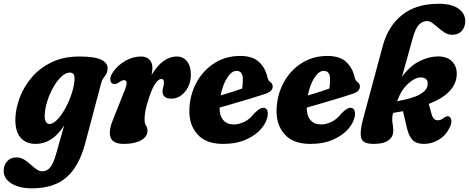

<svg xmlns="http://www.w3.org/2000/svg" viewBox="-66 -752 2482 1016"><path d="M385 6Q353 127 286.5 185.8Q220 244.5 103 244.5Q36 244.5 -5.2 219Q-46.5 193.5 -46.5 152Q-46.5 122.5 -28.5 101.8Q-10.5 81 20.5 81Q43 81 61 92Q79 103 95 117.5Q111 132 126.2 143.2Q141.5 154.5 158 154.5Q183.5 154.5 200.5 132.8Q217.5 111 231 62.5L273.5 -88Q240.5 -37 203 -13.8Q165.5 9.5 123 9.5Q70.5 9.5 41.5 -25.2Q12.5 -60 15.5 -130Q18 -181 39.2 -237.2Q60.5 -293.5 102 -342.5Q143.5 -391.5 206.5 -422.2Q269.5 -453 355.5 -453Q439 -453 473.5 -434Q508 -415 503 -383Q501 -367 494.5 -357.5Q488 -348 480.5 -337.5Q473 -327 468 -307ZM171 -150Q168.5 -123.5 175.8 -109.8Q183 -96 195 -96Q216 -96 239 -120.8Q262 -145.5 282.2 -183.5Q302.5 -221.5 315.2 -262.8Q328 -304 328.5 -337Q329 -368 303.5 -368Q282.5 -368 260.2 -347.8Q238 -327.5 218.8 -294.8Q199.5 -262 186.5 -223.8Q173.5 -185.5 171 -150Z M539 -307.5Q522 -308 518.2 -325.8Q514.5 -343.5 529 -366Q553.5 -404.5 595 -428.8Q636.5 -453 680 -453Q709 -453 724.8 -436.5Q740.5 -420 740.5 -393Q740.5 -377.5 736 -355.5Q795 -453 869 -453Q903.5 -453 923.8 -427.5Q944 -402 944 -357Q944 -320 929.2 -291.2Q914.5 -262.5 891.2 -246.2Q868 -230 843 -230Q815.5 -230 804.8 -240.5Q794 -251 794 -266Q794 -280 797.8 -291.8Q801.5 -303.5 801.5 -318Q801.5 -334 787.5 -334Q772 -334 754.5 -307.8Q737 -281.5 718.5 -222.5Q707 -186.5 703 -163.5Q699 -140.5 699 -120Q699 -99 706.8 -87Q714.5 -75 714.5 -60Q714.5 -28.5 680 -9.5Q645.5 9.5 589.5 9.5Q532 9.5 519.2 -24.2Q506.5 -58 533 -121.5L591 -267Q605 -301 604 -314.5Q603 -328 590 -328Q579 -328 558 -312.5Q548 -306.5 539 -307.5Z M1351 -146.5Q1348.5 -110.5 1319.5 -74.5Q1290.5 -38.5 1238.2 -14.5Q1186 9.5 1114.5 9.5Q1023.5 9.5 978.8 -41.2Q934 -92 936 -170Q938 -249 973 -314Q1008 -379 1068 -417.5Q1128 -456 1205.5 -456Q1269 -456 1303 -425.5Q1337 -395 1348 -347Q1351.5 -333 1354.8 -327.8Q1358 -322.5 1363.5 -318.5Q1376.5 -310 1377 -295.5Q1377.5 -282.5 1368 -272Q1358.5 -261.5 1332.5 -253.5Q1302.5 -243.5 1261 -231Q1219.5 -218.5 1175.8 -205.8Q1132 -193 1095.5 -182.5Q1095.5 -140 1115.2 -116.8Q1135 -93.5 1171 -93.5Q1198.5 -93.5 1227 -107.2Q1255.5 -121 1278.5 -151Q1313 -186.5 1333.5 -181Q1344 -178 1348 -168.5Q1352 -159 1351 -146.5ZM1185.5 -377Q1159.5 -377 1135.8 -339.8Q1112 -302.5 1101.5 -247Q1131 -255.5 1161.5 -265.2Q1192 -275 1215.5 -283.5Q1219 -303.5 1219 -333Q1219 -377 1185.5 -377Z M1812.5 -146.5Q1810 -110.5 1781 -74.5Q1752 -38.5 1699.8 -14.5Q1647.5 9.5 1576 9.5Q1485 9.5 1440.2 -41.2Q1395.5 -92 1397.5 -170Q1399.5 -249 1434.5 -314Q1469.5 -379 1529.5 -417.5Q1589.5 -456 1667 -456Q1730.5 -456 1764.5 -425.5Q1798.5 -395 1809.5 -347Q1813 -333 1816.2 -327.8Q1819.5 -322.5 1825 -318.5Q1838 -310 1838.5 -295.5Q1839 -282.5 1829.5 -272Q1820 -261.5 1794 -253.5Q1764 -243.5 1722.5 -231Q1681 -218.5 1637.2 -205.8Q1593.5 -193 1557 -182.5Q1557 -140 1576.8 -116.8Q1596.5 -93.5 1632.5 -93.5Q1660 -93.5 1688.5 -107.2Q1717 -121 1740 -151Q1774.5 -186.5 1795 -181Q1805.5 -178 1809.5 -168.5Q1813.5 -159 1812.5 -146.5ZM1647 -377Q1621 -377 1597.2 -339.8Q1573.5 -302.5 1563 -247Q1592.5 -255.5 1623 -265.2Q1653.5 -275 1677 -283.5Q1680.5 -303.5 1680.5 -333Q1680.5 -377 1647 -377Z M2312.5 -75Q2293 -35 2256.2 -12.8Q2219.5 9.5 2177 9.5Q2137.5 9.5 2117.5 -11Q2097.5 -31.5 2088 -72L2066.5 -163.5Q2041.5 -158.5 2014 -154.5Q2009.5 -137 2009.5 -123Q2009.5 -107 2012.2 -92.8Q2015 -78.5 2015 -60Q2015 -27 1988.8 -8.8Q1962.5 9.5 1911 9.5Q1853.5 9.5 1845.2 -22.5Q1837 -54.5 1855 -121.5L1960 -511Q1988.5 -615 2062.5 -673.5Q2136.5 -732 2255 -732Q2324 -732 2360 -706.2Q2396 -680.5 2396 -640Q2396 -610 2378 -589Q2360 -568 2328 -568Q2306 -568 2288 -579Q2270 -590 2254 -604.2Q2238 -618.5 2223.2 -629.5Q2208.5 -640.5 2193 -640.5Q2170 -640.5 2151.2 -621.5Q2132.5 -602.5 2118 -550Q2107 -510.5 2091.8 -455.8Q2076.5 -401 2061 -345.5Q2103.5 -403.5 2154.2 -428.5Q2205 -453.5 2252.5 -453.5Q2299.5 -453.5 2325.8 -427.2Q2352 -401 2351 -359.5Q2349 -259 2203 -202L2218 -147.5Q2226.5 -115.5 2250 -115.5Q2268 -115.5 2282.5 -128.5Q2297 -137.5 2303.5 -137Q2316 -136.5 2321.5 -120.5Q2327 -104.5 2312.5 -75ZM2036 -218 2035.5 -216.5Q2119 -231.5 2155.5 -252.2Q2192 -273 2196.5 -300Q2200 -320.5 2190.5 -331.2Q2181 -342 2162.5 -342.5Q2131.5 -343 2094.5 -310Q2057.5 -277 2036 -218Z"/></svg>

Font: Fraunces 144pt SuperSoft
Style: Bold Italic
Weight: 700
Italic angle: -16°
Version: Version 1.000;[0bf87f6ff]